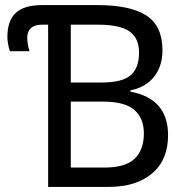

<svg xmlns="http://www.w3.org/2000/svg" viewBox="-20 -734 731 754"><path d="M169 -637H144Q116 -637 101.5 -623.5Q87 -610 87 -587Q87 -560 96 -533H19Q15 -544 12 -560Q9 -576 9 -588Q9 -653 42 -683.5Q75 -714 145 -714H362Q492 -714 555 -673Q618 -632 618 -537Q618 -474 585 -432.5Q552 -391 492 -379V-374Q640 -347 640 -203Q640 -106 577.5 -53Q515 0 406 0H169ZM379 -410Q460 -410 493 -438.5Q526 -467 526 -527Q526 -585 488 -611Q450 -637 366 -637H258V-410ZM390 -76Q473 -76 509 -111Q545 -146 545 -210Q545 -270 507.5 -302.5Q470 -335 383 -335H258V-76Z"/></svg>

Font: Noto Sans Display
Style: Regular
Weight: 400
Designer: Monotype Design team
Foundry: Monotype Imaging Inc.
Version: Version 1.000